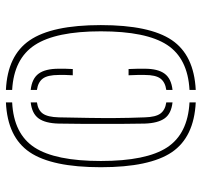

<svg xmlns="http://www.w3.org/2000/svg" viewBox="-36 -608 649 616"><g transform="rotate(-90 288.0 -299.5)"><path d="M60 -300Q60 -457 108.2 -528.2Q156.5 -599.5 268 -604.5V-584.5Q167 -579.5 123.5 -512.8Q80 -446 80 -300Q80 -154 123.5 -87.5Q167 -21 268 -15.5V4.5Q156.5 -1 108.2 -72.2Q60 -143.5 60 -300ZM200 -159Q199.5 -188.5 199.2 -223Q199 -257.5 199 -294.2Q199 -331 199.2 -367Q199.5 -403 200 -435Q201 -478 216.5 -499.5Q232 -521 268 -525V-505Q243 -501.5 232 -486Q221 -470.5 220 -435Q219 -379.5 218.2 -336.8Q217.5 -294 217.8 -252.5Q218 -211 220 -159Q221 -124 232.2 -108.8Q243.5 -93.5 268 -90V-70Q232 -74 216.8 -95.2Q201.5 -116.5 200 -159ZM308 4.5V-15.5Q409 -21 452.5 -87.5Q496 -154 496 -300Q496 -444.5 452 -511.8Q408 -579 308 -584.5V-604.5Q418.5 -599.5 467.2 -528.2Q516 -457 516 -300Q516 -143.5 467.8 -72.2Q419.5 -1 308 4.5ZM308 -70V-90Q333 -93.5 344.5 -108.8Q356 -124 356 -159Q356 -172 356 -182.5Q356 -193 355 -211H375Q376 -192.5 376 -181.5Q376 -170.5 376 -159Q376 -117 360.2 -95.5Q344.5 -74 308 -70ZM308 -525Q344.5 -521 360.2 -499.5Q376 -478 376 -435Q376 -424 376 -415Q376 -406 375 -390H355Q356 -405 356 -413.8Q356 -422.5 356 -435Q356 -470.5 344.5 -486Q333 -501.5 308 -505Z"/></g></svg>

Font: Big Shoulders Stencil Thin
Style: Regular
Weight: 100
Designer: Patric King
Foundry: XO Type Co
Version: Version 2.001